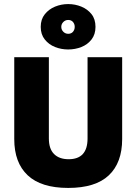

<svg xmlns="http://www.w3.org/2000/svg" viewBox="-20 -917 670 943"><path d="M315 6Q182 6 116 -56Q50 -118 50 -234V-636H220V-237Q220 -186 245.5 -160.5Q271 -135 317 -135Q410 -135 410 -237V-636H580V-234Q580 -118 514.5 -56Q449 6 315 6ZM315 -674Q281 -674 250.5 -686Q220 -698 200 -723Q180 -748 180 -785Q180 -822 200 -847Q220 -872 250.5 -884.5Q281 -897 315 -897Q349 -897 379.5 -884.5Q410 -872 429.5 -847.5Q449 -823 449 -785Q449 -748 429.5 -723Q410 -698 379.5 -686Q349 -674 315 -674ZM315 -751Q330 -751 338.5 -761Q347 -771 347 -785Q347 -799 338.5 -809Q330 -819 315 -819Q301 -819 291 -809Q281 -799 281 -785Q281 -771 291 -761Q301 -751 315 -751Z"/></svg>

Font: Braah One
Style: Regular
Weight: 400
Designer: Ashish Kumar
Foundry: Ashish Kumar
Version: Version 1.001; ttfautohint (v1.8.4.7-5d5b);gftools[0.9.29]